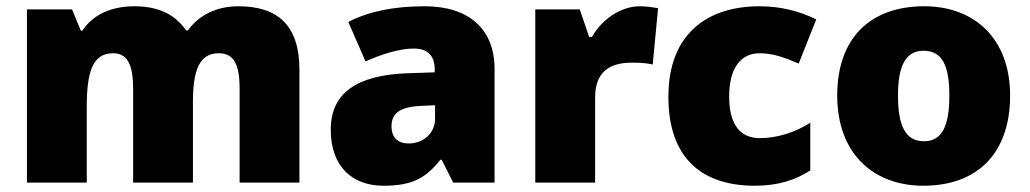

<svg xmlns="http://www.w3.org/2000/svg" viewBox="-20 -583 3288 613"><path d="M741 -563C672 -563 615 -535 580 -486H574C541 -534 490 -563 409 -563C327 -563 272 -530 243 -485H238L210 -553H66V0H257V-242C257 -352 275 -413 341 -413C384 -413 405 -381 405 -301V0H596V-258C596 -357 616 -413 678 -413C722 -413 745 -385 745 -301V0H936V-360C936 -502 867 -563 741 -563Z M1336 -563C1236 -563 1156 -546 1092 -513L1147 -387C1201 -411 1257 -428 1301 -428C1342 -428 1368 -409 1368 -360V-352L1276 -349C1120 -342 1036 -287 1036 -169C1036 -48 1108 10 1204 10C1296 10 1339 -14 1386 -73H1390L1427 0H1559V-363C1559 -491 1476 -563 1336 -563ZM1325 -245 1369 -247V-204C1369 -157 1331 -125 1285 -125C1252 -125 1230 -142 1230 -180C1230 -220 1255 -242 1325 -245Z M2023 -563C1960 -563 1900 -519 1870 -465H1861L1831 -553H1689V0H1880V-272C1880 -372 1951 -383 1999 -383C2034 -383 2051 -380 2064 -377L2081 -557C2070 -559 2044 -563 2023 -563Z M2390 10C2466 10 2521 -9 2567 -39V-191C2518 -160 2461 -142 2406 -142C2348 -142 2308 -179 2308 -275C2308 -368 2347 -413 2405 -413C2447 -413 2484 -400 2530 -380L2586 -521C2534 -547 2473 -563 2405 -563C2238 -563 2114 -475 2114 -274C2114 -77 2222 10 2390 10Z M3205 -278C3205 -461 3090 -563 2931 -563C2758 -563 2653 -461 2653 -278C2653 -93 2768 10 2928 10C3100 10 3205 -93 3205 -278ZM2847 -278C2847 -372 2871 -421 2929 -421C2989 -421 3011 -372 3011 -278C3011 -183 2989 -132 2930 -132C2870 -132 2847 -183 2847 -278Z"/></svg>

Font: Noto Sans Lao Looped Black
Style: Regular
Weight: 900
Designer: Mark Frömberg, Ben Mitchell
Foundry: The Fontpad Ltd
Version: Version 1.002